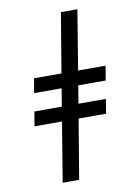

<svg xmlns="http://www.w3.org/2000/svg" viewBox="-102 -891 805 1102"><g transform="rotate(-10 300.0 -340.0)"><path d="M172 143 229 -204H69L83 -288H243L260 -392H100L114 -476H274L332 -823H428L371 -476H531L517 -392H357L340 -288H500L486 -204H326L268 143Z"/></g></svg>

Font: Iosevka Etoile Medium Oblique
Style: Regular
Weight: 500
Italic angle: -9°
Designer: Belleve Invis
Foundry: Belleve Invis
Version: Version 15.5.2; ttfautohint (v1.8.4)